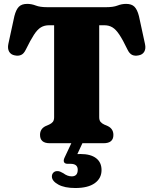

<svg xmlns="http://www.w3.org/2000/svg" viewBox="-20 -737 789 988"><path d="M223.5 -700H526Q563 -700 584.8 -708.5Q606.5 -717 629 -717Q657.5 -717 672 -702.2Q686.5 -687.5 695 -654L726 -511Q731.5 -487 722.5 -471.2Q713.5 -455.5 693 -452Q674 -448 660 -454.5Q646 -461 636 -482Q612.5 -531 594.5 -558.2Q576.5 -585.5 558.5 -596.2Q540.5 -607 517.5 -607H490.5V-134Q490.5 -118 497.5 -109.8Q504.5 -101.5 516.5 -96L534 -88.5Q563.5 -74.5 563.5 -42.5Q563.5 0 513 0H236Q186 0 186 -43Q186 -74.5 215.5 -88.5L233 -96Q245 -101.5 251.8 -109.8Q258.5 -118 258.5 -134V-607H232Q208.5 -607 190.5 -596.2Q172.5 -585.5 154.8 -558.2Q137 -531 113 -482Q103 -461 89 -454.5Q75 -448 56 -452Q36 -455.5 27 -471.2Q18 -487 23 -511L54 -654Q62.5 -687.5 77 -702.2Q91.5 -717 120 -717Q142.5 -717 164.2 -708.5Q186 -700 223.5 -700ZM351 -8.5H408L378 56Q385.5 55.5 394 55.5Q446.5 55.5 474.5 77Q502.5 98.5 502.5 138Q502.5 180.5 467.8 205.5Q433 230.5 367.5 230.5Q312.5 230.5 280.5 213Q248.5 195.5 247 173Q246.5 160 254.2 151.8Q262 143.5 274 143.5Q283 143 290.2 146.5Q297.5 150 306 154.5Q327 170.5 349 170.5Q380 170.5 380 136.5Q380 106 343 106H328.5Q313.5 106 309.5 97.2Q305.5 88.5 312 74.5Z"/></svg>

Font: Fraunces 9pt Soft Black
Style: Regular
Weight: 900
Version: Version 1.000;[b76b70a41]